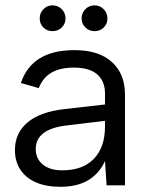

<svg xmlns="http://www.w3.org/2000/svg" viewBox="-20 -695 555 720"><path d="M36 -132.5Q36 -196.2 83.5 -236.1Q131 -275.9 223.6 -286.2L373.7 -303.2V-344.7Q373.7 -390.4 344.7 -415.9Q315.6 -441.5 256.8 -441.5Q204.7 -441.5 172.4 -422.2Q140.1 -402.9 125.3 -364.6L58.3 -383.8Q78.5 -444.5 128.4 -475.8Q178.3 -507 259.2 -507Q351 -507 399.8 -462.3Q448.7 -417.5 448.7 -340.8V0H379.7L373.7 -91Q351.7 -43.4 310.3 -18.9Q268.9 5.5 206.3 5.5Q153 5.5 114.9 -11.1Q76.8 -27.7 56.4 -58.6Q36 -89.5 36 -132.5ZM373.7 -220.5V-241.9L228.5 -224.4Q170.4 -217.4 142.2 -195.1Q114 -172.8 114 -136.5Q114 -99.9 140.5 -78.1Q166.9 -56.3 213.7 -56.3Q290.1 -56.3 331.9 -99.4Q373.7 -142.4 373.7 -220.5ZM128.9 -626.1Q128.9 -646.4 143 -660.7Q157.1 -674.9 176.7 -674.9Q197.2 -674.9 211.5 -660.7Q225.7 -646.4 225.7 -626Q225.7 -605.8 211.5 -591.9Q197.3 -578.1 176.8 -578.1Q156.3 -578.1 142.6 -591.9Q128.9 -605.8 128.9 -626.1ZM286 -626.1Q286 -646.4 300.2 -660.7Q314.4 -674.9 334.9 -674.9Q354.4 -674.9 368.6 -660.7Q382.9 -646.4 382.9 -626Q382.9 -605.8 369 -591.9Q355.2 -578.1 334.8 -578.1Q314.5 -578.1 300.3 -591.9Q286 -605.8 286 -626.1Z"/></svg>

Font: AF Albert Sans Medium
Style: Regular
Weight: 500
Designer: Andreas Rasmussen
Foundry: a.Foundry
Version: Version 1.300;Glyphs 3.2 (3231)